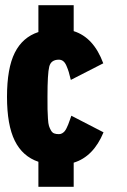

<svg xmlns="http://www.w3.org/2000/svg" viewBox="-20 -720 490 740"><path d="M128 0V-96.5Q67 -117 37 -177.5Q7 -238 7 -347Q7 -457 37 -516.8Q67 -576.5 128 -596.5V-700H264V-600Q341 -576 378 -476L253 -412Q248.5 -431 245 -442.5Q241.5 -454 236.2 -466.2Q231 -478.5 223.8 -484.2Q216.5 -490 207 -490Q176.5 -490 169.8 -463.2Q163 -436.5 163 -347Q163 -315 163.2 -298.8Q163.5 -282.5 164.8 -262.8Q166 -243 168.8 -234.5Q171.5 -226 176.5 -217.2Q181.5 -208.5 188.8 -205.8Q196 -203 207 -203Q214 -203 219.5 -206.2Q225 -209.5 228.8 -213.8Q232.5 -218 236.5 -226Q240.5 -234 242.8 -240Q245 -246 249 -257Q253 -268 255 -274L379 -210Q340 -116 264 -93V0Z"/></svg>

Font: League Mono Condensed ExtraBold
Style: Regular
Weight: 800
Width: 1
Designer: Tyler Finck
Foundry: The League of Moveable Type / Tyler Finck
Version: Version 2.210